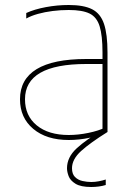

<svg xmlns="http://www.w3.org/2000/svg" viewBox="-20 -550 540 768"><path d="M255 10Q166 10 113 -34.5Q60 -79 60 -153Q60 -233 126.5 -273.5Q193 -314 325 -314H400V-294H325Q80 -294 80 -153Q80 -87 127 -48.5Q174 -10 255 -10Q293 -10 334 -18.5Q375 -27 401 -40L390 -22V-340Q390 -408 378.5 -445Q367 -482 338 -496Q309 -510 255 -510Q222 -510 190.5 -506Q159 -502 132 -494.5Q105 -487 85 -476V-498Q118 -513 163.5 -521.5Q209 -530 255 -530Q315 -530 348.5 -513Q382 -496 396 -454.5Q410 -413 410 -340V-22Q382 -8 339 1Q296 10 255 10ZM345 198Q303 198 282 185Q261 172 254.5 154.5Q248 137 248 123Q248 79 286.5 43.5Q325 8 392 -31L410 -22Q341 21 304.5 54Q268 87 268 123Q268 146 280 158Q292 170 310 174Q328 178 345 178Q360 178 375.5 175Q391 172 403 168V190Q390 194 375 196Q360 198 345 198Z"/></svg>

Font: M PLUS 1 Code Thin
Style: Regular
Weight: 250
Designer: Coji Morishita
Foundry: UNDERFOREST DESIGN
Version: Version 1.002